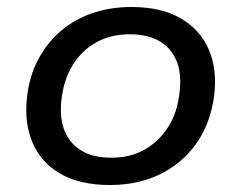

<svg xmlns="http://www.w3.org/2000/svg" viewBox="-20 -520 689 549"><path d="M294 9Q209 9 153 -23Q97 -55 72.5 -113.5Q48 -172 58 -248Q65 -305 90 -351.5Q115 -398 154 -431.5Q193 -465 244.5 -482.5Q296 -500 356 -500Q440 -500 496 -468Q552 -436 577 -378.5Q602 -321 592 -244Q584 -186 559.5 -139.5Q535 -93 495.5 -59.5Q456 -26 405.5 -8.5Q355 9 294 9ZM298 -69Q353 -69 394 -92.5Q435 -116 461 -157Q487 -198 493 -253Q504 -331 466.5 -376.5Q429 -422 351 -422Q297 -422 255.5 -399Q214 -376 188.5 -335Q163 -294 156 -238Q146 -160 183.5 -114.5Q221 -69 298 -69Z"/></svg>

Font: Nunito Sans 10pt SemiExpanded Medium
Style: Italic
Weight: 500
Width: 6
Italic angle: -9°
Designer: Vernon Adams
Foundry: Vernon Adams
Version: Version 3.101;gftools[0.9.27]